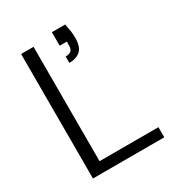

<svg xmlns="http://www.w3.org/2000/svg" viewBox="-172 -826 863 935"><g transform="rotate(-30 259.5 -358.5)"><path d="M77 0V-700H147V-57H478V0ZM259 -545V-581Q282 -581 291 -590.5Q300 -600 300 -619V-641H260V-717H335Q340 -692 342.5 -674Q345 -656 345 -637Q345 -587 322.5 -566Q300 -545 259 -545Z"/></g></svg>

Font: DM Sans 18pt Light
Style: Regular
Weight: 300
Designer: Colophon Foundry, Jonny Pinhorn
Foundry: Colophon Foundry
Version: Version 4.004;gftools[0.9.30]